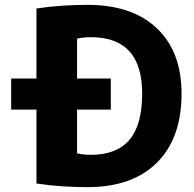

<svg xmlns="http://www.w3.org/2000/svg" viewBox="-20 -760 798 790"><path d="M26 -309V-437H130V-725Q229 -740 340 -740Q524 -740 625.5 -643.5Q727 -547 727 -375Q727 -191 625.5 -90.5Q524 10 340 10Q229 10 130 -5V-309ZM297 -437H436V-309H297V-129Q324 -123 354 -123Q460 -123 512.5 -184.5Q565 -246 565 -375Q565 -607 354 -607Q324 -607 297 -601Z"/></svg>

Font: Mplus 1p ExtraBold
Style: Regular
Weight: 800
Version: Version 1.061